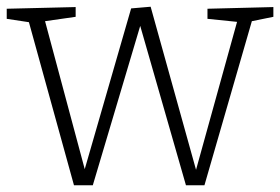

<svg xmlns="http://www.w3.org/2000/svg" viewBox="-25 -549 833 571"><path d="M592 -523 788 -528V-499L724 -486L583 2H528L392 -472L251 2H195L61 -483L-5 -493V-523L200 -528V-499L109 -486L227 -46L365 -524L423 -529L558 -44L680 -484L592 -493Z"/></svg>

Font: Bitter Pro Light
Style: Regular
Weight: 300
Designer: Sol Matas, and Bitter project Authors
Foundry: Sol Matas
Version: Version 1.010